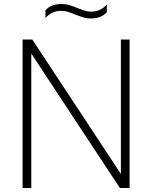

<svg xmlns="http://www.w3.org/2000/svg" viewBox="-20 -937 758 957"><path d="M92.5 0V-740H141L599 -45H582.5V-740H626V0H577.5L119.5 -695H136V0ZM432.5 -845Q410.5 -845 390.5 -851.5Q370.5 -858 352 -865.5Q335.5 -872.5 319.2 -877.8Q303 -883 286 -883Q261 -883 242.2 -874.2Q223.5 -865.5 206.5 -847.5V-886Q220.5 -901.5 240.2 -909.2Q260 -917 286.5 -917Q308.5 -917 328.5 -910.8Q348.5 -904.5 367 -896.5Q383.5 -890 399.8 -884.5Q416 -879 433 -879Q458 -879 477 -887.8Q496 -896.5 512.5 -914.5V-876Q499 -861 479.2 -853Q459.5 -845 432.5 -845Z"/></svg>

Font: Encode Sans SC Condensed Thin ExtraLight
Style: Regular
Weight: 250
Version: Version 3.002